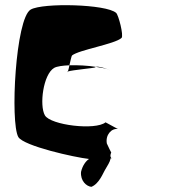

<svg xmlns="http://www.w3.org/2000/svg" viewBox="-20 -586 654 744"><path d="M51 -55C72 -20 270 24 325 30C314 37 300 54 294 80C291 115 315 136 334 138C365 126 381 81 386 74C398 52 405 45 409 27C411 27 412 28 413 28C409 25 405 19 411 5C409 1 400 -16 394 -30C388 -63 412 -90 437 -86L389 -112C350 -80 176 -101 154 -139C132 -177 147 -298 190 -323C201 -329 223 -332 249 -333C253 -350 257 -369 259 -371C286 -393 425 -415 451 -439C460 -448 439 -529 430 -536C393 -570 146 -576 99 -549C40 -515 19 -111 51 -55ZM240 -307C241 -306 242 -307 243 -309C241 -308 239 -308 240 -307ZM243 -309C261 -315 345 -322 349 -325C350 -326 350 -327 351 -327C320 -332 281 -334 249 -333C247 -323 245 -314 243 -309ZM351 -327C371 -324 389 -321 399 -317C387 -322 361 -330 351 -327ZM399 -317C401 -316 402 -316 403 -315ZM403 -315C404 -315 405 -314 405 -314ZM413 24C421 26 417 26 413 24Z"/></svg>

Font: Ampere
Style: SC
Weight: 400
Version: Version 1